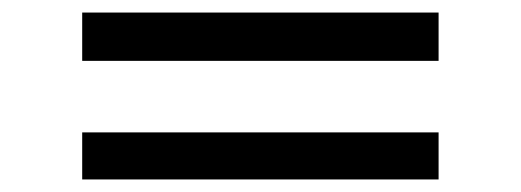

<svg xmlns="http://www.w3.org/2000/svg" viewBox="-20 -435 830 306"><path d="M111 -338V-415H679V-338ZM111 -149V-224H679V-149Z"/></svg>

Font: Lexend Tera Light
Style: Regular
Weight: 300
Designer: Bonnie Shaver-Troup, Thomas Jockin
Foundry: Lexend
Version: Version 1.007